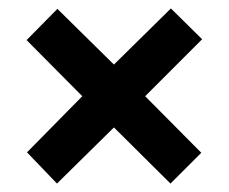

<svg xmlns="http://www.w3.org/2000/svg" viewBox="-20 -581 543 455"><path d="M385 -561 250 -428 116 -560 43 -486 175 -353 44 -220 115 -146 250 -279 384 -146 457 -219 324 -353 459 -488Z"/></svg>

Font: Noto Sans Armenian Condensed
Style: Bold
Weight: 700
Width: 3
Designer: Monotype Design Team
Foundry: Monotype Imaging Inc.
Version: Version 2.008